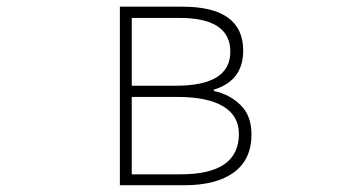

<svg xmlns="http://www.w3.org/2000/svg" viewBox="-20 -547 1040 567"><path d="M334 0V-527.3H518.6Q698.2 -527.3 698.2 -397.5Q698.2 -308.6 611.3 -282.2V-278.3Q658.2 -268.6 690.4 -236.8Q722.7 -205.1 722.7 -150.4Q722.7 -76.2 670.9 -38.1Q619.1 0 524.4 0ZM369.1 -293.9H500Q660.2 -293.9 660.2 -394.5Q660.2 -494.1 509.8 -494.1H369.1ZM369.1 -32.2H513.7Q685.5 -32.2 685.5 -151.4Q685.5 -205.1 639.2 -232.9Q592.8 -260.7 504.9 -260.7H369.1Z"/></svg>

Font: GenEi Gothic M ExtraLight
Style: Regular
Weight: 200
Designer: o_tamon (Modified); [Source Han Sans]
Ryoko NISHIZUKA  (kana & ideographs); Paul D. Hunt (Latin, Greek & Cyrillic); Wenl
Version: Version 1.1a;Original Version 1.004